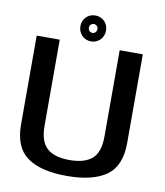

<svg xmlns="http://www.w3.org/2000/svg" viewBox="-90 -902 841 981"><g transform="rotate(10 330.0 -411.5)"><path d="M322.5 4.5C413.5 4.5 482 -12.5 528.5 -46C574.5 -79 598 -135.5 598 -214.5V-675H478V-228C478 -174 465.5 -135.5 440 -112.5C414 -89.5 375 -78 322.5 -78C270 -78 231 -89.5 205.5 -112.5C180 -135.5 167 -174 167 -228V-675H47.5V-214.5C47.5 -135.5 70.5 -79 117 -46C163 -12.5 232 4.5 322.5 4.5ZM325.5 -694C363.5 -694 392 -723.5 392 -761.5C392 -799 363.5 -828.5 325.5 -828.5C287 -828.5 259 -799 259 -761.5C259 -723.5 287.5 -694 325.5 -694ZM325.5 -738C313 -738 303 -748 303 -761.5C303 -774.5 313 -784 325.5 -784C337.5 -784 347.5 -774.5 347.5 -761.5C347.5 -748 337.5 -738 325.5 -738Z"/></g></svg>

Font: Anybody Medium
Style: Regular
Weight: 500
Designer: Tyler Finck
Foundry: Etcetera Type Company
Version: Version 1.110